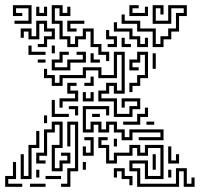

<svg xmlns="http://www.w3.org/2000/svg" viewBox="-26 -716 785 742"><path d="M30 -624V-636H84V-684H36V-666H60V-654H24V-696H96V-624ZM384 -480V-504H354V-534H324V-594H306V-564H276V-534H234V-564H204V-624H174V-696H216V-666H234V-690H246V-654H204V-684H186V-636H216V-576H246V-546H264V-576H294V-606H336V-546H366V-516H396V-480ZM564 -534V-594H504V-624H444V-660H456V-636H516V-606H576V-546H594V-576H624V-606H654V-666H684V-684H636V-624H564V-696H606V-660H594V-684H576V-636H624V-696H696V-654H666V-594H636V-564H606V-534ZM474 -654V-696H510V-684H486V-666H534V-690H546V-654ZM114 -654V-690H126V-666H144V-690H156V-654ZM120 -534V-546H144V-576H174V-594H144V-624H126V-564H84V-594H66V-570H54V-606H96V-576H114V-636H156V-606H186V-564H156V-534ZM234 -594V-636H300V-624H246V-606H270V-594ZM504 -534V-564H474V-594H414V-630H426V-606H486V-576H516V-546H534V-570H546V-534ZM390 -534V-546H414V-564H384V-600H396V-576H426V-534ZM444 -534V-570H456V-546H480V-534ZM84 -504V-540H96V-516H150V-504ZM174 -510V-540H186V-510ZM414 -264V-324H354V-366H384V-396H426V-366H444V-504H426V-414H354V-444H306V-414H216V-384H174V-414H144V-450H156V-426H186V-396H204V-426H294V-456H366V-426H414V-516H456V-354H414V-384H396V-354H366V-336H426V-276H474V-306H504V-324H456V-300H444V-336H516V-294H486V-264ZM174 -444V-486H204V-516H240V-504H216V-474H186V-456H234V-486H294V-504H270V-516H306V-474H246V-444ZM474 -360V-396H504V-426H534V-504H516V-474H486V-456H510V-444H474V-486H504V-516H546V-414H516V-384H486V-360ZM324 -474V-510H336V-486H360V-474ZM564 -450V-510H576V-450ZM120 -474V-486H150V-474ZM300 -384V-396H324V-420H336V-384ZM204 -300V-336H264V-354H234V-396H270V-384H246V-366H276V-324H216V-300ZM294 -324V-360H306V-336H324V-360H336V-324ZM174 -264V-330H186V-276H240V-264ZM264 -270V-294H240V-306H276V-270ZM444 -174V-204H414V-234H396V-204H354V-234H336V-204H294V-306H396V-270H384V-294H306V-216H324V-246H366V-216H384V-246H426V-216H456V-186H474V-216H606V-174H510V-186H594V-204H486V-174ZM450 -234V-246H504V-276H534V-300H546V-264H516V-234ZM330 -264V-276H360V-264ZM144 -240V-270H156V-240ZM174 -54V-156H204V-234H186V-204H156V-114H126V-96H150V-84H114V-126H144V-216H174V-246H216V-144H186V-66H204V-96H234V-114H210V-126H246V-84H216V-54ZM210 6V-6H234V-66H264V-234H246V-150H234V-246H276V-54H246V6ZM540 -234V-246H570V-234ZM54 -24V-120H66V-36H84V-156H114V-210H126V-144H96V-24ZM294 -114V-150H306V-126H324V-174H300V-186H336V-114ZM504 6V-54H474V-96H546V-36H594V-144H546V-114H504V-144H486V-114H426V-84H384V-144H354V-186H390V-174H366V-156H396V-96H414V-126H474V-156H516V-126H534V-156H606V-24H534V-84H486V-66H516V-6H654V-66H696V-6H714V-30H726V6H684V-54H666V6ZM414 -150V-180H426V-150ZM624 -84V-150H636V-96H654V-120H666V-84ZM564 -60V-120H576V-60ZM-6 6V-36H24V-90H36V-24H6V-6H60V6ZM294 -60V-90H306V-60ZM474 0V-24H444V-54H426V-30H414V-66H456V-36H486V0ZM114 -30V-60H126V-30ZM624 -30V-60H636V-30ZM150 -24V-36H210V-24ZM90 6V-6H150V6Z"/></svg>

Font: Rubik Maze
Style: Regular
Weight: 400
Designer: Hubert and Fischer, NaN
Foundry: Hubert and Fischer, NaN
Version: Version 2.200